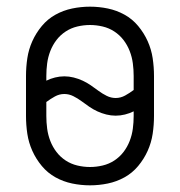

<svg xmlns="http://www.w3.org/2000/svg" viewBox="-20 -548 540 576"><path d="M250 8Q223 8 196.5 2.5Q170 -3 146.5 -16Q123 -29 105.5 -50Q88 -71 77 -95.5Q66 -120 62 -146.5Q58 -173 58 -200V-320Q58 -347 62 -373.5Q66 -400 77 -424.5Q88 -449 105.5 -470Q123 -491 146.5 -504Q170 -517 196.5 -522.5Q223 -528 250 -528Q277 -528 303.5 -522.5Q330 -517 353.5 -504Q377 -491 394.5 -470Q412 -449 423 -424.5Q434 -400 438 -373.5Q442 -347 442 -320V-200Q442 -173 438 -146.5Q434 -120 423 -95.5Q412 -71 394.5 -50Q377 -29 353.5 -16Q330 -3 303.5 2.5Q277 8 250 8ZM327 -254Q342 -254 355.5 -261.5Q369 -269 381 -278V-320Q381 -339 378.5 -358Q376 -377 369 -395Q362 -413 350.5 -428Q339 -443 323 -453.5Q307 -464 288 -468.5Q269 -473 250 -473Q231 -473 212 -468.5Q193 -464 177 -453.5Q161 -443 149.5 -428Q138 -413 131 -395Q124 -377 121.5 -358Q119 -339 119 -320V-306Q131 -312 145 -315.5Q159 -319 173 -319Q187 -319 201 -315.5Q215 -312 228 -306Q241 -300 252.5 -292Q264 -284 275.5 -275.5Q287 -267 300 -260.5Q313 -254 327 -254ZM250 -47Q269 -47 288 -51.5Q307 -56 323 -66.5Q339 -77 350.5 -92Q362 -107 369 -125Q376 -143 378.5 -162Q381 -181 381 -200V-214Q369 -208 355 -204.5Q341 -201 327 -201Q313 -201 299 -204.5Q285 -208 272 -214Q259 -220 247.5 -228Q236 -236 224.5 -244.5Q213 -253 200 -259.5Q187 -266 173 -266Q158 -266 144.5 -258.5Q131 -251 119 -242V-200Q119 -181 121.5 -162Q124 -143 131 -125Q138 -107 149.5 -92Q161 -77 177 -66.5Q193 -56 212 -51.5Q231 -47 250 -47Z"/></svg>

Font: Iosevka Term Curly Light
Style: Regular
Weight: 300
Designer: Belleve Invis
Foundry: Belleve Invis
Version: Version 32.3.0